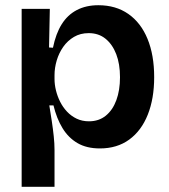

<svg xmlns="http://www.w3.org/2000/svg" viewBox="-20 -556 649 736"><path d="M63 160V-273V-522H171L168 -374L183 -373Q194 -427 216.5 -463Q239 -499 274.5 -517.5Q310 -536 357 -536Q424 -536 472 -502.5Q520 -469 545.5 -407Q571 -345 571 -260Q571 -178 546.5 -116.5Q522 -55 475.5 -21Q429 13 363 13Q312 13 277 -7.5Q242 -28 219.5 -65Q197 -102 185 -152H169Q174 -122 178.5 -92Q183 -62 186 -34Q189 -6 189 19V160ZM321 -91Q359 -91 385.5 -112.5Q412 -134 426 -172Q440 -210 440 -260Q440 -311 425.5 -348.5Q411 -386 384.5 -407.5Q358 -429 320 -429Q288 -429 263.5 -414.5Q239 -400 222.5 -376.5Q206 -353 197.5 -324.5Q189 -296 189 -268V-253Q189 -232 194.5 -209.5Q200 -187 210.5 -166Q221 -145 237 -128Q253 -111 274 -101Q295 -91 321 -91Z"/></svg>

Font: Bricolage Grotesque 36pt SemiBold
Style: Regular
Weight: 600
Designer: Mathieu Triay
Foundry: Atelier Triay
Version: Version 1.001;gftools[0.9.33.dev8+g029e19f]